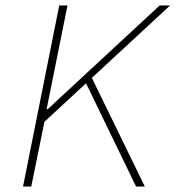

<svg xmlns="http://www.w3.org/2000/svg" viewBox="-20 -680 640 700"><path d="M600 -660 142 -236 94 0H64L196 -660H226L150 -282H154L562 -660ZM290 -384 312 -402 508 0H476Z"/></svg>

Font: Source Code Pro ExtraLight ExtraLight
Style: Italic
Weight: 250
Italic angle: -11°
Monospace: yes
Version: Version 1.016;hotconv 1.0.116;makeotfexe 2.5.65601